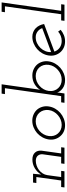

<svg xmlns="http://www.w3.org/2000/svg" viewBox="728 -1518 797 2292"><g transform="rotate(-90 1126.0 -371.5)"><path d="M321.8 -39.4 316.9 0H509.7L514.6 -39.4H441L473.5 -270.8Q479.1 -320.8 451.3 -351.8Q423.4 -382.8 368 -382.8Q312.2 -382.8 264.2 -354Q216.2 -325.2 189.2 -277.8Q191.2 -295.1 192 -308.5Q192.8 -321.9 194.8 -339.2L198.3 -375H93.3L87.8 -335.6H159.3L117.7 -39.4H39.9L35 0H227.8L232.7 -39.4H158.7L181.9 -205.1Q186.5 -234.8 202.6 -260.1Q218.7 -285.5 242.4 -303.9Q266 -321.7 295.3 -332Q324.6 -342.2 355.4 -342.2Q397.1 -340.2 415.5 -316.4Q434 -292.7 430.8 -260.2L400 -39.4Z M607.7 -188Q601.6 -147 612.3 -111.8Q623 -76.6 646.4 -50.4Q668.8 -23.2 702.2 -8Q735.6 7.2 777.1 7.2Q817.6 7.2 856 -8Q894.5 -23.2 925.5 -50.2Q955.5 -76.6 975.7 -111.7Q995.9 -146.9 1001.9 -188Q1007.9 -228 997.4 -264Q986.9 -300 963.9 -327Q940.7 -353 906.4 -368.5Q872.1 -384 831.5 -384Q789.9 -384 752.4 -368.5Q714.8 -353 684.4 -327Q654.1 -300 633.9 -264Q613.7 -228 607.7 -188ZM648.7 -187.7Q653 -219.5 668.9 -247.8Q684.8 -276.2 708.8 -297.7Q732.9 -319.1 762.5 -331.2Q792.1 -343.2 824.8 -343.2Q856.6 -343.2 883.6 -331.1Q910.6 -319.1 928.7 -297.6Q946.7 -276.1 954.8 -247.8Q963 -219.5 958.7 -187.7Q954.4 -155.1 938.1 -127.2Q921.9 -99.2 897.9 -78.6Q873.9 -57.1 843.4 -45.1Q812.9 -33 781.2 -33Q748.6 -33 722.4 -45.1Q696.3 -57.1 678.3 -78.6Q660 -99.2 652.2 -127.2Q644.4 -155.1 648.7 -187.7Z M1156.7 0 1162.3 -38.3Q1163.9 -50 1165.5 -62.2Q1167.1 -74.4 1168.3 -86.9Q1177.7 -51.7 1216.6 -22.2Q1255.5 7.2 1316.1 7.2Q1356.9 7.2 1395 -8Q1433.1 -23.2 1463.5 -50.2Q1493.5 -76.6 1513.7 -112Q1533.9 -147.4 1539.9 -188Q1545.9 -228 1535.4 -263.8Q1524.9 -299.6 1502.5 -326Q1479.1 -352.4 1445.2 -367.9Q1411.3 -383.4 1370.5 -383.4Q1313.4 -383.4 1268.8 -356.9Q1224.2 -330.4 1200.7 -290.5Q1202.7 -302 1204.7 -314.6Q1206.7 -327.1 1208.3 -339.8L1266.2 -750H1154.9L1149.4 -710.6H1219.7L1125.1 -39.4H1050.9L1045.4 0ZM1498.5 -188Q1494.3 -155.5 1478.2 -127.3Q1462.1 -99.1 1438 -78.6Q1414 -57.1 1383.8 -45.1Q1353.7 -33 1321 -33Q1289.7 -33 1264.3 -43.9Q1238.9 -54.8 1221 -73.9Q1200.8 -94.8 1191.7 -124.2Q1182.6 -153.5 1187.2 -188Q1191.4 -220.3 1207.5 -248.6Q1223.5 -276.9 1247.6 -298Q1271.7 -319.5 1301.5 -331.3Q1331.3 -343.2 1364.6 -343.2Q1396.5 -343.2 1423 -331.7Q1449.5 -320.3 1467.8 -299.6Q1486.4 -278.5 1494.8 -249.8Q1503.1 -221.1 1498.5 -188Z M1827.8 -343.2Q1866.5 -343.2 1895.2 -321.7Q1923.8 -300.3 1936.7 -265.6Q1865.1 -238.9 1794.2 -212.2Q1723.3 -185.6 1650.8 -158.9Q1648.7 -194 1662 -227.2Q1675.3 -260.4 1699.7 -286Q1724 -311.6 1757.1 -327.4Q1790.3 -343.2 1827.8 -343.2ZM1985.7 -243Q1980.5 -272.9 1968 -298.2Q1955.5 -323.5 1937.1 -341.9Q1917.1 -361.4 1890.6 -372.4Q1864.1 -383.4 1833.7 -383.4Q1792.3 -383.4 1754.8 -367.9Q1717.2 -352.4 1686.8 -326.4Q1656.4 -300 1636.2 -264Q1616 -228 1610 -188Q1604 -147 1614.7 -111.8Q1625.4 -76.6 1648.8 -49.6Q1671.2 -23.2 1704.6 -8Q1738 7.2 1779.3 7.2Q1818 7.2 1852.7 -6.8Q1887.4 -20.8 1917 -45.2Q1911.5 -52.9 1906.2 -60.3Q1900.8 -67.7 1895.3 -75.4Q1872.6 -55.5 1843.9 -44.3Q1815.2 -33 1784.3 -33Q1736.8 -33 1703.2 -57.1Q1669.5 -81.2 1656.9 -120.4Q1739.9 -151.5 1821.5 -181.7Q1903.2 -211.9 1985.7 -243Z M2028.9 -39.4 2024 0H2216.8L2221.7 -39.4H2143.5L2243.6 -750H2132.3L2126.8 -710.6H2197L2102.5 -39.4Z"/></g></svg>

Font: Josefin Slab Thin
Style: Italic
Weight: 100
Italic angle: -12°
Designer: Santiago Orozco
Foundry: Typemade
Version: Version 2.000